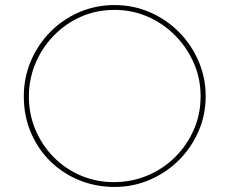

<svg xmlns="http://www.w3.org/2000/svg" viewBox="-20 -730 905 758"><path d="M74 -350Q74 -424 102 -489.5Q130 -555 179 -604.5Q228 -654 293 -682Q358 -710 432 -710Q506 -710 571 -682Q636 -654 685.5 -604.5Q735 -555 763.5 -489.5Q792 -424 792 -350Q792 -276 763.5 -211Q735 -146 685.5 -97Q636 -48 571 -20Q506 8 432 8Q358 8 293 -18.5Q228 -45 179 -93Q130 -141 102 -206.5Q74 -272 74 -350ZM94 -349Q94 -279 120 -217.5Q146 -156 192 -109.5Q238 -63 299 -37Q360 -11 429 -11Q500 -11 562 -37Q624 -63 671 -109.5Q718 -156 745 -217.5Q772 -279 772 -350Q772 -420 745 -481.5Q718 -543 671.5 -590Q625 -637 563.5 -664Q502 -691 432 -691Q360 -691 298.5 -663.5Q237 -636 191 -588Q145 -540 119.5 -478.5Q94 -417 94 -349Z"/></svg>

Font: Josefin Sans Thin Thin
Style: Regular
Weight: 250
Version: Version 2.001